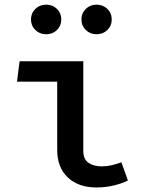

<svg xmlns="http://www.w3.org/2000/svg" viewBox="-20 -791 640 824"><path d="M225.5 -440.5H53L64 -528H337.5V-143.5Q337.5 -107.5 359.8 -92.2Q382 -77 417.5 -77Q438.5 -77 459.8 -82Q481 -87 501 -94.5L529 -16.5Q508 -5 471.5 4.2Q435 13.5 393.5 13.5Q316.5 13.5 271 -29.5Q225.5 -72.5 225.5 -147.5ZM178.5 -644Q150.5 -644 131.8 -662.2Q113 -680.5 113 -707.5Q113 -734.5 131.8 -752.8Q150.5 -771 178.5 -771Q206 -771 224.5 -752.8Q243 -734.5 243 -707.5Q243 -680.5 224.5 -662.2Q206 -644 178.5 -644ZM394 -644Q367 -644 348.2 -662.2Q329.5 -680.5 329.5 -707.5Q329.5 -734.5 348.2 -752.8Q367 -771 394 -771Q422 -771 440.8 -752.8Q459.5 -734.5 459.5 -707.5Q459.5 -680.5 440.8 -662.2Q422 -644 394 -644Z"/></svg>

Font: Fira Code Light Medium
Style: Regular
Weight: 500
Monospace: yes
Version: Version 5.002